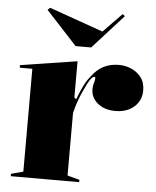

<svg xmlns="http://www.w3.org/2000/svg" viewBox="-53 -778 666 822"><g transform="rotate(5 280.5 -366.5)"><path d="M24 0V-10L76 -24V-466H22V-477L266 -515V-360L274 -352Q286 -384 299 -410.5Q312 -437 326 -453Q349 -485 378 -500Q407 -515 445 -515Q472 -515 497.5 -504Q523 -493 540 -471Q557 -449 557 -414Q557 -386 543 -364Q529 -342 504 -329.5Q479 -317 445 -317Q414 -317 390.5 -328Q367 -339 353.5 -358Q340 -377 340 -402Q340 -412 342 -420.5Q344 -429 346 -436Q348 -443 348 -448Q348 -455 344 -455Q336 -455 325.5 -439.5Q315 -424 298 -386Q290 -369 281.5 -345Q273 -321 266 -293V-24L318 -10V0ZM441 -733 451 -725 319 -579H252L119 -723L129 -733L361 -651Z"/></g></svg>

Font: Kalnia SemiBold
Style: Regular
Weight: 600
Designer: Frida Medrano
Foundry: Frida Medrano
Version: Version 1.105